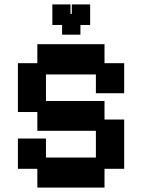

<svg xmlns="http://www.w3.org/2000/svg" viewBox="-20 -838 643 869"><path d="M149 11V-74H61V-211H188V-125H414V-246H149V-331H61V-552H149V-638H453V-552H542V-416H414V-501H188V-381H453V-297H542V-74H453V11ZM261 -681V-725H217V-818H299V-775H305V-818H388V-725H344V-681Z"/></svg>

Font: Pixelify Sans
Style: Bold
Weight: 700
Designer: Stefie Justprince
Foundry: Typecalism Foundryline
Version: Version 1.000